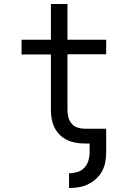

<svg xmlns="http://www.w3.org/2000/svg" viewBox="-20 -719 640 962"><path d="M326 223V149Q347 149 367.5 143Q388 137 402.5 121.5Q417 106 423 85.5Q429 65 429 44V0H404Q381 0 358.5 -4Q336 -8 315.5 -18Q295 -28 279 -44Q263 -60 253 -80.5Q243 -101 239 -123.5Q235 -146 235 -169V-446H88V-520H235V-699H318V-520H512V-447H318V-169Q318 -150 322.5 -132Q327 -114 338.5 -100Q350 -86 368 -80Q386 -74 404 -74H512V44Q512 69 507.5 93Q503 117 491.5 138.5Q480 160 461.5 177Q443 194 421 204.5Q399 215 374.5 219Q350 223 326 223Z"/></svg>

Font: R Plex Mono
Style: Regular
Weight: 400
Monospace: yes
Designer: Belleve Invis
Foundry: Belleve Invis
Version: Version 31.8.0